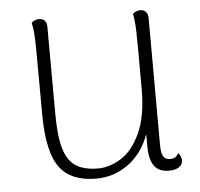

<svg xmlns="http://www.w3.org/2000/svg" viewBox="-44 -559 642 616"><g transform="rotate(-5 277.5 -251.0)"><path d="M521 -23Q521 -9 509 -1Q497 7 477 7Q444 7 429 -14Q414 -35 414 -78V-116Q392 -56 346 -22Q300 12 242 12Q161 12 124.5 -37Q88 -86 87 -205L86 -412Q86 -476 79 -504Q89 -514 104 -514Q115 -514 121.5 -507Q128 -500 128 -487L129 -206Q129 -135 141 -94.5Q153 -54 179.5 -37Q206 -20 251 -20Q288 -20 325 -43Q362 -66 387 -120Q412 -174 412 -260Q412 -405 411 -444.5Q410 -484 405 -504Q415 -514 430 -514Q441 -514 447.5 -506.5Q454 -499 454 -486L455 -80Q455 -52 461.5 -41Q468 -30 484 -30Q503 -30 511 -47Q521 -34 521 -23Z"/></g></svg>

Font: Arima Madurai ExtraLight
Style: Regular
Weight: 275
Designer: Joana Correia and Natanael Gama
Foundry: NDISCOVER
Version: Version 1.019